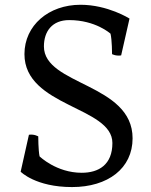

<svg xmlns="http://www.w3.org/2000/svg" viewBox="-20 -756 624 794"><path d="M65.4 -45.9C65.4 -45.9 127 17.6 277.8 17.6C426.3 17.6 528.3 -59.6 528.3 -184.1C528.3 -411.6 161.6 -402.8 161.6 -564C161.6 -626.5 195.8 -672.9 266.1 -672.9C375.5 -672.9 437 -616.7 437 -616.7C443.4 -590.3 443.4 -532.2 443.4 -532.2C443.4 -532.2 459 -523.4 481 -526.9L515.6 -679.2C515.6 -679.2 425.8 -736.3 313 -736.3C181.2 -736.3 81.1 -650.9 81.1 -532.2C81.1 -314 444.8 -315.9 444.8 -164.6C444.8 -74.7 388.2 -41.5 317.9 -41.5C212.9 -41.5 143.6 -109.4 143.6 -109.4C138.2 -135.7 138.2 -191.9 138.2 -191.9C138.2 -191.9 121.6 -202.1 99.6 -198.7Z"/></svg>

Font: Trykker
Style: Regular
Weight: 400
Designer: Magnus Gaarde
Foundry: Magnus Gaarde
Version: Version 1.001